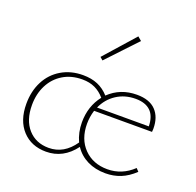

<svg xmlns="http://www.w3.org/2000/svg" viewBox="-121 -811 960 941"><g transform="rotate(20 358.5 -340.0)"><path d="M320 -512 305 -525 445 -683 465 -666ZM672 -59Q637 -26 600.5 -11.5Q564 3 522 3Q469 3 427.5 -17.5Q386 -38 361 -76Q302 3 212 3Q135 3 88.5 -47.5Q42 -98 42 -185Q42 -251 68.5 -302.5Q95 -354 144 -383Q193 -412 256 -412Q300 -412 333 -398Q366 -384 392 -355Q451 -412 537 -412Q603 -412 636 -377.5Q669 -343 669 -283Q669 -271 668 -266H366Q355 -231 355 -195Q355 -115 402 -67Q449 -19 524 -19Q600 -19 658 -74ZM350 -95Q329 -140 329 -193Q329 -277 377 -338Q355 -364 326.5 -377.5Q298 -391 260 -391Q203 -391 160 -365Q117 -339 93.5 -293Q70 -247 70 -189Q70 -110 110.5 -64.5Q151 -19 218 -19Q298 -19 350 -95ZM374 -286H644Q643 -339 616 -365Q589 -391 538 -391Q482 -391 439 -363Q396 -335 374 -286Z"/></g></svg>

Font: Ysabeau Infant Extralight
Style: Regular
Weight: 200
Designer: Christian Thalmann (Catharsis Fonts)
Version: Version 0.003